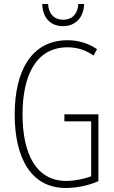

<svg xmlns="http://www.w3.org/2000/svg" viewBox="-20 -924 565 954"><path d="M398 -904H369C367 -857 340 -826 294 -826C249 -826 221 -856 219 -904H190C192 -831 235 -794 293 -794C355 -794 396 -837 398 -904ZM300 -356V-321H433V-48C398 -35 353 -25 309 -25C157 -25 92 -164 92 -355C92 -554 162 -689 316 -689C357 -689 400 -679 445 -648L462 -680C413 -712 366 -724 315 -724C138 -724 53 -574 53 -355C53 -144 131 10 307 10C358 10 418 -1 469 -24V-356Z"/></svg>

Font: Noto Sans Ethiopic ExtraCondensed ExtraLight
Style: Regular
Weight: 200
Width: 2
Designer: Monotype Design Team
Foundry: Monotype Imaging Inc.
Version: Version 2.102